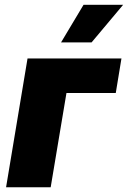

<svg xmlns="http://www.w3.org/2000/svg" viewBox="-20 -793 541 813"><path d="M494.3 -545.5 470.2 -399.1H261.4L194.6 0H5.7L96.6 -545.5ZM238.6 -613.6 333.8 -772.7H501.4L367.9 -613.6Z"/></svg>

Font: Karasuma Gothic
Style: Italic
Weight: 900
Italic angle: -9.39999°
Designer: Rasmus Andersson / Ryoko Nishizuka
Foundry: Genbu
Version: Version 1.00